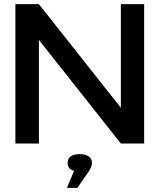

<svg xmlns="http://www.w3.org/2000/svg" viewBox="-20 -690 767 923"><path d="M54 -670V0H167V-498L561 0H673V-670H561V-172L167 -670ZM302 213H352L407 134C417 117 422 106 422 94V93C422 66 401 51 363 51C325 51 305 66 305 93V94C305 113 316 126 336 131Z"/></svg>

Font: LT Wave Medium
Style: Regular
Weight: 500
Designer: Daniel Lyons
Version: Version 2.5 (Glyphs App)